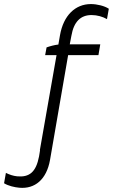

<svg xmlns="http://www.w3.org/2000/svg" viewBox="-136 -738 555 944"><path d="M110 48 119 -4 199 -467H348L357 -520H207L215 -562C227 -632 261 -664 314 -664C342 -664 369 -656 390 -644L399 -695C378 -709 341 -718 311 -718C234 -718 176 -662 159 -565L151 -519C132 -517 110 -511 93 -505L86 -467H142L60 0H61L56 31C41 109 8 134 -51 129C-72 127 -91 120 -107 112L-116 163C-95 176 -64 183 -41 185C35 192 93 145 110 48Z"/></svg>

Font: Fixel Text 20240404 Light
Style: Italic
Weight: 300
Width: 4
Italic angle: -10°
Designer: AlfaBravo + MacPaw
Foundry: Kyrylo Tkachov, Marchela Mozhyna, Serhii Makarenko, Maria Weinstein, Zakhar Kryvoshyya
Version: Version 1.211;Glyphs 3.2 (3225)